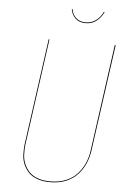

<svg xmlns="http://www.w3.org/2000/svg" viewBox="-58 -879 633 931"><g transform="rotate(5 259.0 -413.0)"><path d="M325.7 -773.9Q293.9 -773.9 275.6 -791.7Q257.3 -809.6 253.4 -835.4L256.8 -836.4Q261.2 -809.6 279.1 -793.7Q296.9 -777.8 325.7 -777.8Q354 -777.8 375.5 -793.7Q397 -809.6 409.7 -836.4L413.1 -835.4Q400.9 -809.1 378.9 -791.5Q356.9 -773.9 325.7 -773.9ZM480.5 -680.2 408.2 -161.6Q403.3 -127 390.1 -97.2Q377 -67.4 354.7 -43Q332.5 -18.6 298.3 -4.6Q264.2 9.3 221.2 9.3Q187 9.3 160.4 0Q133.8 -9.3 117.9 -25.4Q102.1 -41.5 92 -63.2Q82 -85 80.8 -110.1Q79.6 -135.3 82.5 -162.1L154.3 -680.2H158.2L86.4 -162.1Q83.5 -135.7 84.7 -111.3Q85.9 -86.9 95.5 -65.7Q105 -44.4 120.6 -28.6Q136.2 -12.7 162.1 -3.7Q188 5.4 221.7 5.4Q263.7 5.4 297.4 -8.3Q331.1 -22 352.5 -45.9Q374 -69.8 387 -98.9Q399.9 -127.9 404.3 -162.1L476.1 -680.2Z"/></g></svg>

Font: Fira Sans Compressed Four
Style: Italic
Weight: 100
Width: 3
Italic angle: -8°
Designer: Carrois Corporate & Edenspiekermann AG
Foundry: Carrois Corporate GbR & Edenspiekermann AG
Version: Version 4.203;PS 004.203;hotconv 1.0.88;makeotf.lib2.5.64775